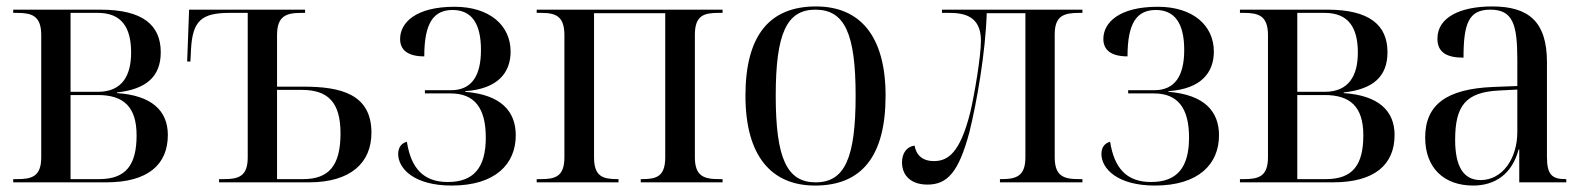

<svg xmlns="http://www.w3.org/2000/svg" viewBox="-20 -566 4921 596"><path d="M21 0H310C439 0 501 -55 501 -147C501 -223 450 -270 343 -277V-279C434 -289 479 -328 479 -404C479 -489 422 -536 292 -536H21V-526H33C79 -526 108 -517 108 -457V-78C108 -18 79 -10 33 -10H21ZM284 -281H199V-526H284C358 -526 387 -480 387 -403C387 -331 359 -281 284 -281ZM288 -10H199V-271H284C362 -271 404 -236 404 -146C404 -54 371 -10 288 -10Z M660 0H939C1069 0 1133 -61 1133 -154C1133 -275 1036 -297 922 -297H840V-457C840 -516 868 -526 915 -526H927V-536H567L561 -375H571L573 -414C578 -502 606 -526 693 -526H749V-78C749 -19 722 -10 674 -10H660ZM921 -10H840V-287H916C998 -287 1037 -249 1037 -152C1037 -52 1001 -10 921 -10Z M1382 10C1518 10 1581 -57 1581 -146C1581 -221 1535 -272 1424 -281V-283C1527 -290 1565 -342 1565 -406C1565 -487 1500 -545 1391 -545C1271 -545 1222 -496 1222 -445C1222 -410 1247 -391 1297 -391C1297 -495 1326 -535 1385 -535C1444 -535 1473 -493 1473 -411C1473 -329 1443 -286 1380 -286H1299V-276H1379C1452 -276 1488 -232 1488 -139C1488 -45 1450 -1 1370 -1C1295 -1 1256 -43 1243 -126C1224 -121 1216 -106 1216 -88C1216 -43 1265 10 1382 10Z M1646 0H1900V-10H1897C1851 -10 1824 -18 1824 -78V-525H2045V-78C2045 -18 2018 -10 1973 -10H1969V0H2223V-10H2212C2165 -10 2137 -19 2137 -78V-458C2137 -518 2165 -526 2210 -526H2223V-536H1646V-526H1659C1704 -526 1732 -517 1732 -457V-78C1732 -18 1704 -10 1659 -10H1646Z M2510 10C2654 10 2729 -80 2729 -269C2729 -455 2649 -546 2513 -546C2368 -546 2294 -455 2294 -269C2294 -80 2376 10 2510 10ZM2512 0C2423 0 2388 -74 2388 -269C2388 -462 2422 -536 2511 -536C2602 -536 2636 -462 2636 -269C2636 -75 2602 0 2512 0Z M2859 7C2921 7 2956 -32 2989 -155C3012 -248 3039 -401 3043 -525H3163V-78C3163 -19 3135 -10 3088 -10H3084V0H3340V-10H3329C3282 -10 3254 -19 3254 -78V-459C3254 -517 3282 -526 3330 -526H3340V-536H2904V-526H2926C2970 -526 3025 -518 3025 -440C3025 -391 3005 -273 2992 -218C2960 -89 2921 -66 2879 -66C2843 -66 2824 -85 2819 -114C2795 -111 2780 -91 2780 -62C2780 -21 2808 7 2859 7Z M3565 10C3701 10 3764 -57 3764 -146C3764 -221 3718 -272 3607 -281V-283C3710 -290 3748 -342 3748 -406C3748 -487 3683 -545 3574 -545C3454 -545 3405 -496 3405 -445C3405 -410 3430 -391 3480 -391C3480 -495 3509 -535 3568 -535C3627 -535 3656 -493 3656 -411C3656 -329 3626 -286 3563 -286H3482V-276H3562C3635 -276 3671 -232 3671 -139C3671 -45 3633 -1 3553 -1C3478 -1 3439 -43 3426 -126C3407 -121 3399 -106 3399 -88C3399 -43 3448 10 3565 10Z M3829 0H4118C4247 0 4309 -55 4309 -147C4309 -223 4258 -270 4151 -277V-279C4242 -289 4287 -328 4287 -404C4287 -489 4230 -536 4100 -536H3829V-526H3841C3887 -526 3916 -517 3916 -457V-78C3916 -18 3887 -10 3841 -10H3829ZM4092 -281H4007V-526H4092C4166 -526 4195 -480 4195 -403C4195 -331 4167 -281 4092 -281ZM4096 -10H4007V-271H4092C4170 -271 4212 -236 4212 -146C4212 -54 4179 -10 4096 -10Z M4553 10C4621 10 4674 -26 4694 -102H4696V0H4842V-10H4839C4797 -10 4782 -25 4782 -79V-373C4782 -499 4725 -546 4612 -546C4516 -546 4442 -514 4442 -446C4442 -404 4470 -387 4523 -387C4523 -493 4539 -536 4606 -536C4676 -536 4690 -491 4690 -381V-299L4614 -296C4473 -290 4404 -243 4404 -139C4404 -45 4462 10 4553 10ZM4576 -7C4523 -7 4497 -49 4497 -132C4497 -238 4530 -280 4633 -285L4690 -288V-156C4690 -74 4644 -7 4576 -7Z"/></svg>

Font: Noto Serif Display SemiCondensed
Style: Regular
Weight: 400
Width: 4
Designer: Monotype Design Team
Foundry: Monotype Imaging Inc.
Version: Version 2.009